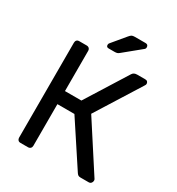

<svg xmlns="http://www.w3.org/2000/svg" viewBox="-206 -1016 1053 1144"><g transform="rotate(30 320.0 -444.0)"><path d="M110 0Q99 0 93 -6.5Q87 -13 87 -23V-676Q87 -687 93 -693.5Q99 -700 110 -700H161Q172 -700 178.5 -693.5Q185 -687 185 -676V-400H298L476 -684Q481 -692 489 -696Q497 -700 510 -700H564Q575 -700 580 -694Q585 -688 585 -680Q585 -674 580 -667L388 -361L599 -35Q602 -31 602 -24Q602 -14 595.5 -7Q589 0 579 0H522Q511 0 505.5 -4.5Q500 -9 496 -15L302 -310H185V-23Q185 -13 178.5 -6.5Q172 0 161 0ZM283 -750Q267 -750 267 -766Q267 -774 272 -779L347 -869Q356 -880 363 -884Q370 -888 384 -888H458Q477 -888 477 -868Q477 -861 472 -856L356 -761Q348 -754 341 -752Q334 -750 323 -750Z"/></g></svg>

Font: Rubik Light
Style: Regular
Weight: 400
Version: Version 2.101